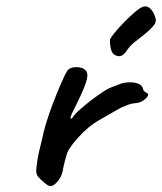

<svg xmlns="http://www.w3.org/2000/svg" viewBox="-20 -613 520 616"><path d="M119 -30Q110 -37 102 -46.5Q94 -56 97 -76Q100 -104 105 -125.5Q110 -147 117 -175Q119 -187 127.5 -216Q136 -245 149 -279Q162 -313 175 -343.5Q188 -374 198 -389Q208 -398 226.5 -397.5Q245 -397 253 -389Q264 -380 258.5 -357.5Q253 -335 230 -288Q222 -271 215 -257.5Q208 -244 206.5 -237.5Q205 -231 211 -233Q217 -244 233 -258.5Q249 -273 267 -287Q285 -301 301 -312Q317 -323 323 -326Q331 -331 341.5 -334.5Q352 -338 356 -340Q379 -351 405.5 -348.5Q432 -346 438 -331Q439 -323 444.5 -319Q450 -315 450 -315Q454 -315 454.5 -312Q455 -309 455 -309Q455 -302 442.5 -292.5Q430 -283 414 -282Q401 -281 391 -277Q381 -273 367 -267Q329 -245 297 -227Q265 -209 233 -174Q226 -166 218.5 -157.5Q211 -149 203 -136Q198 -131 193 -114Q188 -97 184.5 -81.5Q181 -66 181 -63Q181 -63 178 -53.5Q175 -44 168 -35Q156 -19 145.5 -16.5Q135 -14 119 -30ZM346 -438Q338 -444 335 -459Q332 -474 333 -486Q334 -491 346.5 -506.5Q359 -522 377 -540.5Q395 -559 412.5 -574Q430 -589 441 -592Q454 -595 465 -582.5Q476 -570 480 -550Q481 -540 471 -528.5Q461 -517 445.5 -504.5Q430 -492 414 -479.5Q398 -467 389 -454Q379 -438 369 -434Q359 -430 346 -438Z"/></svg>

Font: Caveat SemiBold
Style: Regular
Weight: 600
Designer: Pablo Impallari
Foundry: Pablo Impallari
Version: Version 2.000